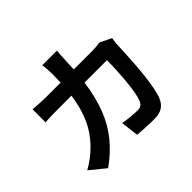

<svg xmlns="http://www.w3.org/2000/svg" viewBox="-181 -1060 1363 1363"><g transform="rotate(-45 500.0 -378.5)"><path d="M872 -588Q870 -576 867.5 -559.5Q865 -543 865 -535Q864 -503 861.5 -453Q859 -403 855 -345.5Q851 -288 844.5 -231Q838 -174 828.5 -125.5Q819 -77 806 -46Q790 -8 759.5 11.5Q729 31 677 31Q634 31 591 28.5Q548 26 512 23L496 -111Q533 -104 570 -100.5Q607 -97 636 -97Q660 -97 672.5 -105.5Q685 -114 693 -132Q704 -156 712 -201Q720 -246 725 -300.5Q730 -355 732.5 -409Q735 -463 735 -503H510Q492 -371 453 -271.5Q414 -172 351.5 -95.5Q289 -19 199 45L83 -49Q114 -66 149 -91Q184 -116 214 -147Q284 -216 323.5 -302.5Q363 -389 379 -503H247Q222 -503 184.5 -502.5Q147 -502 115 -499V-630Q147 -627 183 -625Q219 -623 247 -623H390L392 -710Q392 -727 390 -755.5Q388 -784 385 -802H532Q530 -785 528.5 -758Q527 -731 526 -713L522 -623H710Q729 -623 748 -625Q767 -627 785 -630Z"/></g></svg>

Font: Source Han Sans
Style: Bold
Weight: 700
Designer: Ryoko NISHIZUKA Ë•øÂ°öÊ∂ºÂ≠ê (kana, bopomofo & ideographs); Paul D. Hunt (Latin, Greek & Cyrillic); Sandoll Communicatio
Foundry: Adobe
Version: Version 2.004;hotconv 1.0.118;makeotfexe 2.5.65603